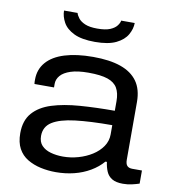

<svg xmlns="http://www.w3.org/2000/svg" viewBox="-82 -796 792 880"><g transform="rotate(10 313.5 -356.0)"><path d="M236 12Q199 12 165 4.5Q131 -3 103.5 -19.5Q76 -36 60.5 -64.5Q45 -93 45 -136Q45 -195 76 -230.5Q107 -266 162.5 -283.5Q218 -301 292.5 -306.5Q367 -312 454 -312V-357Q454 -394 440.5 -417.5Q427 -441 395 -452Q363 -463 305 -463Q255 -463 223 -452.5Q191 -442 176 -424.5Q161 -407 161 -386V-369H70Q69 -374 69 -378.5Q69 -383 69 -390Q69 -437 98 -470.5Q127 -504 182 -521Q237 -538 314 -538Q391 -538 442.5 -520Q494 -502 520.5 -465Q547 -428 547 -369V-101Q547 -81 555 -72.5Q563 -64 579 -64H624V-3Q609 2 589.5 6.5Q570 11 548 11Q516 11 497.5 0Q479 -11 470.5 -31Q462 -51 459 -75H452Q429 -48 395 -28Q361 -8 320.5 2Q280 12 236 12ZM256 -64Q292 -64 327 -74Q362 -84 390.5 -102Q419 -120 436.5 -145.5Q454 -171 454 -202V-245Q352 -245 282 -236.5Q212 -228 176.5 -205.5Q141 -183 141 -140Q141 -112 156.5 -95.5Q172 -79 198.5 -71.5Q225 -64 256 -64ZM309 -607Q247 -607 211 -624.5Q175 -642 160 -669.5Q145 -697 145 -724H208Q211 -713 221 -700Q231 -687 252 -678Q273 -669 309 -669Q347 -669 368.5 -678Q390 -687 400 -700.5Q410 -714 411 -724H474Q474 -697 458.5 -669.5Q443 -642 407 -624.5Q371 -607 309 -607Z"/></g></svg>

Font: Archivo SemiExpanded
Style: Regular
Weight: 400
Width: 6
Designer: Hector Gatti
Foundry: Omnibus-Type
Version: Version 2.001